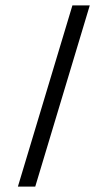

<svg xmlns="http://www.w3.org/2000/svg" viewBox="-20 -688 397 708"><path d="M110 0H46L247 -668H311Z"/></svg>

Font: Rufina
Style: Regular
Weight: 400
Designer: Martin Sommaruga
Foundry: Martin Sommaruga
Version: Version 1.001